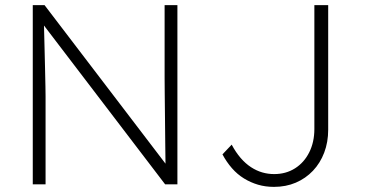

<svg xmlns="http://www.w3.org/2000/svg" viewBox="-20 -720 1444 750"><path d="M108 0V-700H154L640 -63L628 -37Q627 -45 626.5 -79Q626 -113 625.5 -160.5Q625 -208 624.5 -258Q624 -308 623.5 -351Q623 -394 623 -417V-700H673V0H625L136 -641L150 -669Q151 -649 152 -613Q153 -577 154 -534.5Q155 -492 156 -451.5Q157 -411 157.5 -381.5Q158 -352 158 -344V0ZM849 -117 885 -155Q901 -125 920 -103Q939 -81 960.5 -67Q982 -53 1004.5 -46.5Q1027 -40 1051 -40Q1097 -40 1132.5 -62.5Q1168 -85 1188 -125Q1208 -165 1208 -216V-650V-700H1262V-650V-213Q1262 -165 1246.5 -124Q1231 -83 1202.5 -53Q1174 -23 1135.5 -6.5Q1097 10 1050 10Q1017 10 988 1.5Q959 -7 933 -23Q907 -39 886 -63Q865 -87 849 -117Z"/></svg>

Font: Mach ExtraLight
Style: Regular
Weight: 250
Version: Version 1.002